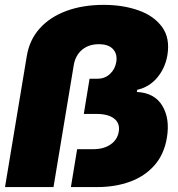

<svg xmlns="http://www.w3.org/2000/svg" viewBox="-31 -757 719 777"><path d="M-10.7 0 77.6 -531.2Q88.4 -595.7 129.6 -641.8Q170.9 -688 237.3 -712.6Q303.7 -737.3 388.7 -737.3Q466.3 -737.3 528.8 -715.3Q591.3 -693.4 624.5 -648.4Q657.7 -603.5 646.5 -534.2Q637.7 -481.9 605.7 -443.4Q573.7 -404.8 524.4 -393.6L522.9 -384.8Q594.2 -381.3 625.7 -329.3Q657.2 -277.3 644.5 -200.2Q633.3 -132.3 594 -87.9Q554.7 -43.5 495.1 -21.7Q435.5 0 363.3 0H255.9L281.2 -153.3H346.7Q388.7 -153.3 416.5 -172.4Q444.3 -191.4 449.7 -224.6Q455.1 -258.3 430.9 -277.1Q406.7 -295.9 359.9 -295.9H308.1L331.5 -438.5H364.7Q393.1 -438.5 413.8 -457.5Q434.6 -476.6 439.5 -505.9Q444.8 -538.1 426.5 -558.1Q408.2 -578.1 369.1 -578.1Q328.1 -578.1 301.3 -555.7Q274.4 -533.2 267.6 -494.1L185.5 0Z"/></svg>

Font: Inter Tight Black
Style: Italic
Weight: 900
Italic angle: -9.39999°
Designer: Rasmus Andersson
Foundry: rsms
Version: Version 3.004; ttfautohint (v1.8.4.7-5d5b)